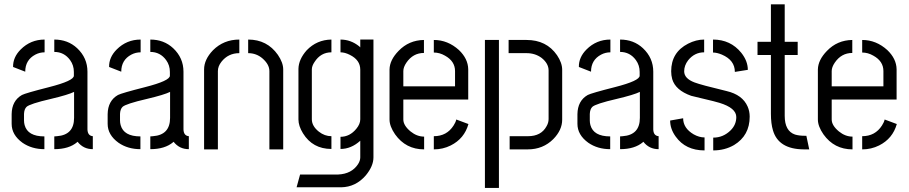

<svg xmlns="http://www.w3.org/2000/svg" viewBox="-20 -708 4309 910"><path d="M35.2 -121.1Q35.2 -68.4 86.9 -31.2Q130.9 -1 190.4 -1V-61.5Q111.3 -61.5 96.7 -115.2Q93.8 -126 93.8 -136.7V-168Q94.7 -190.4 105.5 -201.2Q120.1 -215.8 221.7 -239.3Q303.7 -258.8 331.1 -272.5V-149.4Q331.1 -68.4 250 -62.5Q243.2 -61.5 237.3 -61.5V-1Q306.6 -1 345.7 -34.2Q346.7 -35.2 347.7 -36.1Q375 -1 419.9 -1V-62.5Q395.5 -64.5 394.5 -94.7V-368.2Q394.5 -433.6 345.7 -479.5Q301.8 -520.5 237.3 -520.5V-461.9Q284.2 -461.9 312.5 -422.9Q330.1 -398.4 330.1 -367.2V-349.6Q331.1 -325.2 211.9 -294.9Q100.6 -266.6 84 -257.8Q36.1 -230.5 35.2 -167ZM42 -390.6 99.6 -368.2Q99.6 -423.8 147.5 -449.2Q168 -460 191.4 -460V-520.5Q125 -520.5 78.1 -473.6Q41 -436.5 42 -390.6Z M490.2 -121.1Q490.2 -68.4 542 -31.2Q585.9 -1 645.5 -1V-61.5Q566.4 -61.5 551.8 -115.2Q548.8 -126 548.8 -136.7V-168Q549.8 -190.4 560.5 -201.2Q575.2 -215.8 676.8 -239.3Q758.8 -258.8 786.1 -272.5V-149.4Q786.1 -68.4 705.1 -62.5Q698.2 -61.5 692.4 -61.5V-1Q761.7 -1 800.8 -34.2Q801.8 -35.2 802.7 -36.1Q830.1 -1 875 -1V-62.5Q850.6 -64.5 849.6 -94.7V-368.2Q849.6 -433.6 800.8 -479.5Q756.8 -520.5 692.4 -520.5V-461.9Q739.3 -461.9 767.6 -422.9Q785.2 -398.4 785.2 -367.2V-349.6Q786.1 -325.2 667 -294.9Q555.7 -266.6 539.1 -257.8Q491.2 -230.5 490.2 -167ZM497.1 -390.6 554.7 -368.2Q554.7 -423.8 602.5 -449.2Q623 -460 646.5 -460V-520.5Q580.1 -520.5 533.2 -473.6Q496.1 -436.5 497.1 -390.6Z M947.3 0V-378.9Q947.3 -425.8 989.3 -469.7Q1040 -520.5 1114.3 -520.5V-456.1Q1061.5 -456.1 1029.3 -415Q1012.7 -393.6 1012.7 -371.1V0ZM1156.2 -456.1V-520.5Q1246.1 -520.5 1296.9 -448.2Q1322.3 -411.1 1322.3 -378.9V0H1256.8V-371.1Q1256.8 -402.3 1224.6 -430.7Q1195.3 -456.1 1156.2 -456.1Z M1385.7 179.7 1402.3 119.1H1583Q1646.5 116.2 1676.8 70.3Q1687.5 53.7 1687.5 38.1V-41Q1644.5 -2 1593.8 -2V-59.6Q1637.7 -59.6 1668.9 -97.7Q1687.5 -120.1 1687.5 -142.6V-377.9Q1687.5 -423.8 1637.7 -448.2Q1614.3 -460 1593.8 -460V-520.5Q1642.6 -520.5 1682.6 -488.3Q1685.5 -485.4 1687.5 -483.4V-520.5H1750V38.1Q1750 79.1 1713.9 123Q1666 178.7 1596.7 179.7ZM1394.5 -141.6V-381.8Q1395.5 -426.8 1433.6 -469.7Q1481.4 -519.5 1550.8 -520.5V-460Q1500 -460 1470.7 -414.1Q1458 -395.5 1458 -378.9V-142.6Q1458 -110.4 1491.2 -84Q1518.6 -62.5 1550.8 -62.5V-2Q1461.9 -2 1416 -76.2Q1394.5 -111.3 1394.5 -141.6Z M1826.2 -141.6V-378.9Q1827.1 -423.8 1869.1 -466.8Q1918 -517.6 1989.3 -518.6V-457Q1937.5 -457 1906.2 -411.1Q1891.6 -389.6 1891.6 -371.1V-298.8H2136.7V-371.1Q2136.7 -418 2088.9 -444.3Q2063.5 -459 2036.1 -459V-518.6Q2102.5 -518.6 2155.3 -470.7Q2198.2 -429.7 2199.2 -379.9V-236.3H1891.6V-141.6Q1891.6 -113.3 1925.8 -85Q1956.1 -60.5 1990.2 -60.5V0Q1903.3 0 1852.5 -71.3Q1826.2 -109.4 1826.2 -141.6ZM2036.1 0V-62.5Q2097.7 -62.5 2129.9 -113.3Q2139.6 -127.9 2142.6 -141.6L2200.2 -120.1Q2180.7 -50.8 2116.2 -18.6Q2079.1 0 2036.1 0Z M2395.5 0V-62.5H2482.4Q2544.9 -62.5 2570.3 -109.4Q2580.1 -126 2580.1 -143.6V-374Q2580.1 -407.2 2546.9 -433.6Q2516.6 -456.1 2475.6 -456.1H2390.6V-518.6H2475.6Q2570.3 -518.6 2620.1 -446.3Q2644.5 -410.2 2644.5 -377V-140.6Q2644.5 -91.8 2602.5 -48.8Q2553.7 0 2481.4 0ZM2278.3 182.6V-518.6H2344.7V182.6Z M2716.8 -121.1Q2716.8 -68.4 2768.6 -31.2Q2812.5 -1 2872.1 -1V-61.5Q2793 -61.5 2778.3 -115.2Q2775.4 -126 2775.4 -136.7V-168Q2776.4 -190.4 2787.1 -201.2Q2801.8 -215.8 2903.3 -239.3Q2985.4 -258.8 3012.7 -272.5V-149.4Q3012.7 -68.4 2931.6 -62.5Q2924.8 -61.5 2918.9 -61.5V-1Q2988.3 -1 3027.3 -34.2Q3028.3 -35.2 3029.3 -36.1Q3056.6 -1 3101.6 -1V-62.5Q3077.1 -64.5 3076.2 -94.7V-368.2Q3076.2 -433.6 3027.3 -479.5Q2983.4 -520.5 2918.9 -520.5V-461.9Q2965.8 -461.9 2994.1 -422.9Q3011.7 -398.4 3011.7 -367.2V-349.6Q3012.7 -325.2 2893.6 -294.9Q2782.2 -266.6 2765.6 -257.8Q2717.8 -230.5 2716.8 -167ZM2723.6 -390.6 2781.2 -368.2Q2781.2 -423.8 2829.1 -449.2Q2849.6 -460 2873 -460V-520.5Q2806.6 -520.5 2759.8 -473.6Q2722.7 -436.5 2723.6 -390.6Z M3156.2 -136.7 3217.8 -147.5Q3217.8 -100.6 3267.6 -71.3Q3293.9 -56.6 3319.3 -56.6V4.9Q3229.5 4.9 3182.6 -60.5Q3156.2 -96.7 3156.2 -136.7ZM3161.1 -370.1Q3161.1 -460 3241.2 -501Q3279.3 -520.5 3317.4 -520.5V-460Q3271.5 -460 3241.2 -421.9Q3222.7 -397.5 3222.7 -370.1Q3222.7 -335.9 3271.5 -317.4Q3301.8 -305.7 3423.8 -276.4Q3499 -258.8 3523.4 -203.1Q3533.2 -180.7 3533.2 -155.3Q3533.2 -65.4 3459 -20.5Q3415 4.9 3360.4 4.9V-55.7Q3408.2 -55.7 3443.4 -90.8Q3469.7 -117.2 3469.7 -153.3Q3469.7 -196.3 3389.6 -220.7Q3367.2 -227.5 3316.4 -239.3Q3275.4 -249 3255.9 -253.9Q3181.6 -280.3 3166 -333Q3161.1 -350.6 3161.1 -370.1ZM3359.4 -459V-520.5Q3442.4 -520.5 3493.2 -458Q3524.4 -418.9 3524.4 -377L3462.9 -367.2Q3462.9 -422.9 3401.4 -449.2Q3377.9 -459 3359.4 -459Z M3570.3 -447.3V-509.8H3633.8V-687.5H3699.2V-509.8H3760.7V-447.3H3699.2V-159.2Q3699.2 -86.9 3748 -70.3Q3767.6 -64.5 3793 -64.5H3801.8L3815.4 0H3789.1Q3669.9 -1 3643.6 -89.8Q3633.8 -122.1 3633.8 -168.9V-447.3Z M3856.4 -141.6V-378.9Q3857.4 -423.8 3899.4 -466.8Q3948.2 -517.6 4019.5 -518.6V-457Q3967.8 -457 3936.5 -411.1Q3921.9 -389.6 3921.9 -371.1V-298.8H4167V-371.1Q4167 -418 4119.1 -444.3Q4093.8 -459 4066.4 -459V-518.6Q4132.8 -518.6 4185.5 -470.7Q4228.5 -429.7 4229.5 -379.9V-236.3H3921.9V-141.6Q3921.9 -113.3 3956.1 -85Q3986.3 -60.5 4020.5 -60.5V0Q3933.6 0 3882.8 -71.3Q3856.4 -109.4 3856.4 -141.6ZM4066.4 0V-62.5Q4127.9 -62.5 4160.2 -113.3Q4169.9 -127.9 4172.9 -141.6L4230.5 -120.1Q4210.9 -50.8 4146.5 -18.6Q4109.4 0 4066.4 0Z"/></svg>

Font: Post No Bills Colombo
Style: Medium
Weight: 600
Designer: Kosala Senevirathne, Siva Puranthara, Lasantha Premarathna, Tharique Azeez
Foundry: Mooniak
Version: Version 1.220 ; ttfautohint (v1.5)